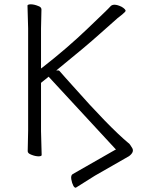

<svg xmlns="http://www.w3.org/2000/svg" viewBox="-20 -721 670 894"><path d="M333 153Q328 154 322 145Q315 132 312 114Q309 96 318 90L514 -22L520 -25L516 -29L210 -360L207 -364L203 -361L173 -337L171 -335V-333V-111L174 1Q174 6 161 7Q144 7 125 -1Q109 -7 109 -17L111 -112V-589L108 -695Q108 -700 122 -701Q139 -701 158 -693Q173 -688 173 -677L171 -588V-412V-402L179 -408Q292 -496 387 -587Q434 -632 461 -658Q488 -684 493 -690Q500 -699 513 -699Q527 -699 547 -689Q565 -678 565 -670Q565 -669 561.5 -665Q558 -661 549 -653.5Q540 -646 528 -637Q509 -621 444.5 -563Q380 -505 253 -402L242 -393H254Q257 -391 261 -386Q269 -377 283.5 -360.5Q298 -344 318 -322Q487 -131 579 -54H580Q584 -51 596 -31Q606 -13 581 6L422 97Z"/></svg>

Font: LXGW WenKai TC Light
Style: Regular
Weight: 300
Designer: LXGW / Fontworks Inc.
Foundry: LXGW / Fontworks Inc.
Version: Version 1.330